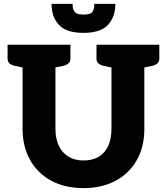

<svg xmlns="http://www.w3.org/2000/svg" viewBox="-20 -959 858 987"><path d="M409 8Q314 8 243.5 -30Q173 -68 134.5 -137Q96 -206 96 -297V-729H265V-298Q265 -247 282 -210.5Q299 -174 331.5 -154Q364 -134 409 -134Q456 -134 488 -153.5Q520 -173 536.5 -209.5Q553 -246 553 -297V-729H722V-297Q722 -204 683 -135.5Q644 -67 573.5 -29.5Q503 8 409 8ZM116 -729 102 -611 58 -620Q40 -624 29.5 -632.5Q19 -641 19 -658V-729ZM342 -729V-658Q342 -641 331.5 -632.5Q321 -624 303 -620L259 -611L245 -729ZM573 -729 559 -611 515 -620Q497 -624 486.5 -632.5Q476 -641 476 -658V-729ZM799 -729V-658Q799 -641 788.5 -632.5Q778 -624 760 -620L716 -611L702 -729ZM409 -790Q321 -790 283 -831Q245 -872 245 -939H353Q353 -910 364.5 -897Q376 -884 409 -884Q444 -884 454.5 -897Q465 -910 465 -939H573Q573 -872 535 -831Q497 -790 409 -790Z"/></svg>

Font: Aleo Black
Style: Regular
Weight: 900
Designer: Alessio Laiso
Foundry: Alessio Laiso
Version: Version 2.001;gftools[0.9.29]